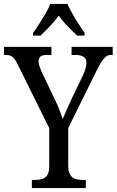

<svg xmlns="http://www.w3.org/2000/svg" viewBox="-24 -951 590 971"><path d="M137 0V-41H154Q174 -41 190 -46Q206 -51 215.5 -66Q225 -81 225 -110V-303L68 -620Q59 -639 51 -650.5Q43 -662 32.5 -667.5Q22 -673 7 -673H-4V-714H236V-673H211Q187 -673 179 -663.5Q171 -654 171 -642Q171 -630 176 -615Q181 -600 186 -589L249 -457Q264 -427 275 -399.5Q286 -372 293 -349Q301 -369 314 -397.5Q327 -426 341 -457L395 -569Q404 -588 408.5 -604.5Q413 -621 413 -633Q413 -655 398.5 -664Q384 -673 359 -673H338V-714H546V-673H537Q524 -673 513.5 -666Q503 -659 491.5 -642Q480 -625 465 -595L321 -303V-115Q321 -84 330.5 -68Q340 -52 356 -46.5Q372 -41 391 -41H410V0ZM143 -784Q157 -803 173.5 -829Q190 -855 206 -882Q222 -909 230 -931H317Q327 -909 342 -882Q357 -855 374 -829Q391 -803 404 -784V-771H366Q351 -786 334 -802Q317 -818 301.5 -836Q286 -854 273 -872Q260 -854 244.5 -836Q229 -818 212.5 -802Q196 -786 181 -771H143Z"/></svg>

Font: Noto Serif Khmer Condensed
Style: Regular
Weight: 400
Width: 3
Designer: Danh Hong and the Monotype Design Team
Foundry: Monotype Imaging Inc.
Version: Version 2.004